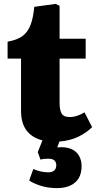

<svg xmlns="http://www.w3.org/2000/svg" viewBox="-20 -714 498 986"><path d="M275 252Q224 252 186 239Q148 226 130 213L151 154Q172 163 191.5 167Q211 171 227 171Q248 171 258.5 161.5Q269 152 269 134Q269 120 260 110.5Q251 101 227 101Q216 101 206 102Q196 103 188 106L174 67L198 7Q144 -7 116 -44.5Q88 -82 88 -145V-413H19V-500Q70 -509 97 -530Q124 -551 137.5 -587.5Q151 -624 156 -679L266 -694L286 -684V-515H420V-413H286V-184Q286 -151 296 -132Q306 -113 338 -113Q357 -113 376.5 -119.5Q396 -126 414 -137L453 -61Q425 -33 383.5 -12.5Q342 8 285 13L274 43Q315 39 343 50Q371 61 385 84.5Q399 108 399 139Q399 178 383 203Q367 228 338.5 240Q310 252 275 252Z"/></svg>

Font: Literata ExtraBold
Style: Regular
Weight: 800
Designer: Latin by Veronika Burian and Jose Scaglione. Greek by Irene Vlachou. Cyrillic by Vera Evstafieva.
Foundry: TypeTogether
Version: Version 3.103;gftools[0.9.29]